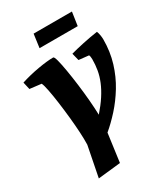

<svg xmlns="http://www.w3.org/2000/svg" viewBox="-233 -789 945 1085"><g transform="rotate(-30 239.5 -246.5)"><path d="M81 200 120 2V-5Q121 -32 118.5 -78Q116 -124 110.5 -178Q105 -232 98 -283.5Q91 -335 83.5 -373Q76 -411 69 -425L-6 -434L-17 -482Q39 -500 99.5 -510.5Q160 -521 199 -521Q206 -521 213.5 -492.5Q221 -464 229 -417Q237 -370 244 -315Q251 -260 255.5 -206.5Q260 -153 261 -112Q297 -153 321 -190Q345 -227 359.5 -262Q374 -297 380 -331.5Q386 -366 386 -403Q386 -412 384.5 -419.5Q383 -427 381 -430L316 -437L304 -485Q340 -495 389 -505.5Q438 -516 486 -523Q491 -511 493.5 -495.5Q496 -480 496 -468Q496 -388 474.5 -318Q453 -248 417 -189Q381 -130 338 -82.5Q295 -35 253 0L228 184ZM159 -605 171 -693H421L408 -605Z"/></g></svg>

Font: Manuale ExtraBold
Style: Italic
Weight: 800
Italic angle: -11°
Designer: Eduardo Tunni / Pablo Cosgaya
Foundry: Eduardo Tunni / Pablo Cosgaya
Version: Version 1.002